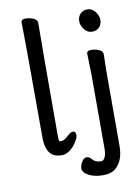

<svg xmlns="http://www.w3.org/2000/svg" viewBox="-96 -776 732 1008"><g transform="rotate(-10 270.5 -272.5)"><path d="M387 -650Q387 -672 401 -688Q415 -704 440 -704Q464 -704 481 -682Q498 -660 498 -638Q498 -615 483.5 -599.5Q469 -584 445 -584Q421 -584 404 -605.5Q387 -627 387 -650ZM264 114Q264 96 275.5 78Q287 60 301 60Q315 60 328 75Q342 94 373 94Q386 94 394 77.5Q402 61 402 31V-364L399 -475Q399 -491 423 -491Q442 -491 463 -482.5Q484 -474 484 -457L482 -364V30Q482 108 441 145Q417 168 371 168Q325 168 294.5 151.5Q264 135 264 114ZM176 27Q132 27 112 0Q92 -27 91 -75Q91 -590 88 -697Q88 -713 113 -713Q132 -713 153 -704.5Q174 -696 174 -679Q172 -590 172 -78Q172 -53 175 -49.5Q178 -46 183 -46Q202 -46 228 -72Q242 -85 254 -85Q269 -85 269 -63Q269 -45 241 -9Q209 27 176 27Z"/></g></svg>

Font: LXGW WenKai Medium
Style: Regular
Weight: 500
Designer: LXGW / Fontworks Inc.
Foundry: LXGW / Fontworks Inc.
Version: Version 1.501; October 10, 2024